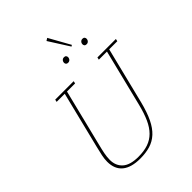

<svg xmlns="http://www.w3.org/2000/svg" viewBox="-290 -1184 1338 1338"><g transform="rotate(-45 379.0 -515.0)"><path d="M289 12Q201 12 155.5 -25.5Q110 -63 110 -136Q110 -163 116.5 -194Q123 -225 132 -261L236 -680H156L160 -698H342L338 -680H258L154 -261Q144 -222 138 -191Q132 -160 132 -132Q132 -74 170 -40Q208 -6 289 -6Q344 -6 385 -20Q426 -34 456.5 -64.5Q487 -95 509 -143.5Q531 -192 548 -261L652 -680H572L576 -698H758L754 -680H674L570 -261Q550 -182 524.5 -129.5Q499 -77 465 -45.5Q431 -14 387.5 -1Q344 12 289 12ZM406 -816Q395 -816 390 -822Q385 -828 385 -836Q385 -844 389 -851Q392 -856 397.5 -860Q403 -864 412 -864Q423 -864 428 -858Q433 -852 433 -844Q433 -836 429 -829Q426 -824 420.5 -820Q415 -816 406 -816ZM588 -816Q577 -816 572 -822Q567 -828 567 -836Q567 -844 571 -851Q574 -856 579.5 -860Q585 -864 594 -864Q605 -864 610 -858Q615 -852 615 -844Q615 -836 611 -829Q608 -824 602.5 -820Q597 -816 588 -816ZM406 -1030 425 -1042 512 -886 502 -879Z"/></g></svg>

Font: IBM Plex Serif Thin
Style: Italic
Weight: 100
Italic angle: -14°
Designer: Mike Abbink, Paul van der Laan, Pieter van Rosmalen
Foundry: Bold Monday
Version: Version 3.001